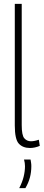

<svg xmlns="http://www.w3.org/2000/svg" viewBox="-20 -760 228 999"><path d="M93 -740V-109Q93 -56 106.5 -40.5Q120 -25 141 -25Q159 -25 182 -33L187 -1Q161 10 136 10Q99 10 78 -12.5Q57 -35 57 -107V-740ZM80 219Q96 188 103 159.5Q110 131 110 105Q110 88 105 70H139Q140 77 141.5 85.5Q143 94 143 104Q143 136 135.5 164Q128 192 112 219Z"/></svg>

Font: Georama SemiCondensed ExtraLight
Style: Regular
Weight: 200
Width: 4
Designer: Jean-Baptiste Levee
Foundry: Production Type
Version: Version 1.000